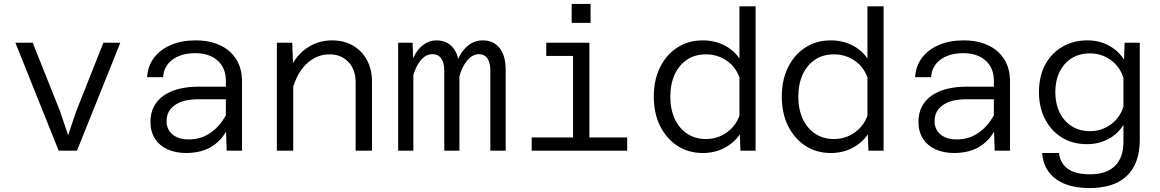

<svg xmlns="http://www.w3.org/2000/svg" viewBox="-20 -765 5890 975"><path d="M278 0 58 -548H146L285 -200L326 -78L367 -200L505 -548H591L371 0Z M1131 0 1127 -133V-355Q1127 -420 1085 -457.5Q1043 -495 971 -495Q901 -495 856.5 -462.5Q812 -430 808 -373H727Q731 -432 763.5 -473.5Q796 -515 850 -537.5Q904 -560 973 -560Q1045 -560 1098 -535Q1151 -510 1180 -463.5Q1209 -417 1209 -352V0ZM925 12Q871 12 830 -7Q789 -26 766.5 -61.5Q744 -97 744 -146Q744 -231 809 -278Q874 -325 992 -325H1140V-261H988Q912 -261 869 -232Q826 -203 826 -150Q826 -106 857 -81.5Q888 -57 938 -57Q1003 -57 1052.5 -93Q1102 -129 1133 -191L1143 -127Q1116 -61 1061 -24.5Q1006 12 925 12Z M1786 0V-348Q1786 -411 1749.5 -450Q1713 -489 1653 -489Q1586 -489 1534 -438.5Q1482 -388 1458 -285L1443 -392Q1473 -474 1532.5 -517Q1592 -560 1665 -560Q1727 -560 1772.5 -533.5Q1818 -507 1843.5 -460Q1869 -413 1869 -350V0ZM1386 0V-548H1464L1469 -416V0Z M2470 0V-405Q2470 -446 2455.5 -468Q2441 -490 2412 -490Q2371 -490 2339 -439Q2307 -388 2296 -284L2287 -372Q2293 -462 2334 -511Q2375 -560 2431 -560Q2486 -560 2517 -521Q2548 -482 2548 -410V0ZM2002 0V-548H2075L2079 -440V0ZM2236 0V-405Q2236 -447 2220.5 -468.5Q2205 -490 2175 -490Q2133 -490 2102 -438Q2071 -386 2060 -284L2057 -374Q2061 -433 2080.5 -474.5Q2100 -516 2130.5 -538Q2161 -560 2195 -560Q2252 -560 2282.5 -520Q2313 -480 2313 -410V0Z M2890 0V-548H2973V0ZM2680 0V-67H3165V0ZM2754 -481V-548H2932V-481ZM2883 -649V-745H2979V-649Z M3549 -560Q3608 -560 3657 -535.5Q3706 -511 3735 -468V-733H3817V0H3740L3737 -83Q3708 -40 3659 -14Q3610 12 3549 12Q3476 12 3420 -24.5Q3364 -61 3332 -125.5Q3300 -190 3300 -274Q3300 -359 3332 -423.5Q3364 -488 3420 -524Q3476 -560 3549 -560ZM3565 -59Q3622 -59 3668 -90.5Q3714 -122 3735 -177V-372Q3714 -428 3668 -458.5Q3622 -489 3565 -489Q3510 -489 3469.5 -462.5Q3429 -436 3406.5 -387.5Q3384 -339 3384 -274Q3384 -210 3406.5 -161.5Q3429 -113 3469.5 -86Q3510 -59 3565 -59Z M4199 -560Q4258 -560 4307 -535.5Q4356 -511 4385 -468V-733H4467V0H4390L4387 -83Q4358 -40 4309 -14Q4260 12 4199 12Q4126 12 4070 -24.5Q4014 -61 3982 -125.5Q3950 -190 3950 -274Q3950 -359 3982 -423.5Q4014 -488 4070 -524Q4126 -560 4199 -560ZM4215 -59Q4272 -59 4318 -90.5Q4364 -122 4385 -177V-372Q4364 -428 4318 -458.5Q4272 -489 4215 -489Q4160 -489 4119.5 -462.5Q4079 -436 4056.5 -387.5Q4034 -339 4034 -274Q4034 -210 4056.5 -161.5Q4079 -113 4119.5 -86Q4160 -59 4215 -59Z M5031 0 5027 -133V-355Q5027 -420 4985 -457.5Q4943 -495 4871 -495Q4801 -495 4756.5 -462.5Q4712 -430 4708 -373H4627Q4631 -432 4663.5 -473.5Q4696 -515 4750 -537.5Q4804 -560 4873 -560Q4945 -560 4998 -535Q5051 -510 5080 -463.5Q5109 -417 5109 -352V0ZM4825 12Q4771 12 4730 -7Q4689 -26 4666.5 -61.5Q4644 -97 4644 -146Q4644 -231 4709 -278Q4774 -325 4892 -325H5040V-261H4888Q4812 -261 4769 -232Q4726 -203 4726 -150Q4726 -106 4757 -81.5Q4788 -57 4838 -57Q4903 -57 4952.5 -93Q5002 -129 5033 -191L5043 -127Q5016 -61 4961 -24.5Q4906 12 4825 12Z M5688 -462 5691 -548H5768V-55Q5768 64 5703.5 127Q5639 190 5512 190Q5442 190 5390 170Q5338 150 5307.5 110.5Q5277 71 5272 12H5358Q5363 63 5401.5 91.5Q5440 120 5516 120Q5599 120 5642 77.5Q5685 35 5685 -44V-131Q5657 -85 5608.5 -59Q5560 -33 5499 -33Q5427 -33 5372.5 -66.5Q5318 -100 5287 -160Q5256 -220 5256 -296Q5256 -378 5287.5 -436.5Q5319 -495 5375 -527.5Q5431 -560 5502 -560Q5563 -560 5612 -533Q5661 -506 5688 -462ZM5515 -99Q5573 -99 5619.5 -132Q5666 -165 5685 -223V-370Q5666 -428 5619.5 -461Q5573 -494 5515 -494Q5462 -494 5422.5 -469.5Q5383 -445 5361 -400.5Q5339 -356 5339 -297Q5339 -239 5361 -194Q5383 -149 5422.5 -124Q5462 -99 5515 -99Z"/></svg>

Font: Azeret Mono Light
Style: Regular
Weight: 300
Designer: Martin Vácha
Foundry: Displaay
Version: Version 1.002